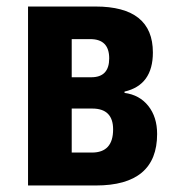

<svg xmlns="http://www.w3.org/2000/svg" viewBox="-20 -569 540 589"><path d="M274 0Q462 0 462 -158Q462 -210 435 -244Q408 -278 362 -284V-288Q449 -308 449 -408Q449 -549 273 -549H66V0ZM200 -449H257Q315 -449 315 -390Q315 -332 260 -332H200ZM200 -236H263Q327 -236 327 -172Q327 -101 262 -101H200Z"/></svg>

Font: Noto Sans Mono UI Condensed ExtraBold
Style: Regular
Weight: 800
Width: 3
Designer: Monotype Design team
Foundry: Monotype Imaging Inc.
Version: 1.000